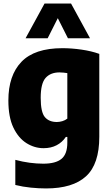

<svg xmlns="http://www.w3.org/2000/svg" viewBox="-20 -828 626 1078"><path d="M238.5 230Q198.5 230 153.2 225.5Q108 221 66 210.5V69.5Q107 80.5 146.8 85.8Q186.5 91 223 91Q292.5 91 325.2 64Q358 37 358 -27V-59H349.5Q329.5 -29 297.8 -12.5Q266 4 224.5 4Q174 4 128.8 -24.2Q83.5 -52.5 55.2 -111.5Q27 -170.5 27 -264Q27 -404.5 100.5 -481Q174 -557.5 330.5 -557.5Q381.5 -557.5 437.2 -549.5Q493 -541.5 537.5 -525.5V-60Q537.5 93.5 463 161.8Q388.5 230 238.5 230ZM299 -143Q314.5 -143 330.2 -147.8Q346 -152.5 358 -162V-417.5Q348.5 -419 337.2 -420.2Q326 -421.5 314 -421.5Q263.5 -421.5 236 -390.5Q208.5 -359.5 208.5 -279Q208.5 -198 232 -170.5Q255.5 -143 299 -143ZM123.5 -613 230 -808H379L485.5 -613H361.5L304.5 -726L247.5 -613Z"/></svg>

Font: Encode Sans SemiCondensed SemiCondensed ExtraBold
Style: Regular
Weight: 800
Width: 4
Designer: Multiple Designers
Foundry: Impallari Type
Version: Version 3.000; ttfautohint (v1.8.3) -l 8 -r 50 -G 200 -x 14 